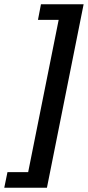

<svg xmlns="http://www.w3.org/2000/svg" viewBox="-49 -728 412 900"><path d="M-29 152 -14 79H83L226 -635H129L143 -708H343L171 152Z"/></svg>

Font: Source Sans 3 ExtraLight
Style: Bold Italic
Weight: 700
Italic angle: -11°
Version: Version 3.052;hotconv 1.1.0;makeotfexe 2.6.0